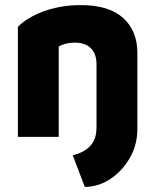

<svg xmlns="http://www.w3.org/2000/svg" viewBox="-20 -536 623 752"><path d="M312 196 265 72Q308 62 333 36Q358 10 358 -37V-284Q358 -325 336 -347Q314 -369 272 -369Q254 -369 238 -365Q222 -361 210 -354V0H50V-431Q88 -469 153.5 -492.5Q219 -516 296 -516Q407 -516 462.5 -465.5Q518 -415 518 -329V-31Q518 31 488.5 82.5Q459 134 412 165Q365 196 312 196Z"/></svg>

Font: Braah One
Style: Regular
Weight: 400
Designer: Ashish Kumar
Foundry: Ashish Kumar
Version: Version 1.001; ttfautohint (v1.8.4.7-5d5b);gftools[0.9.29]